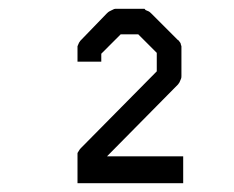

<svg xmlns="http://www.w3.org/2000/svg" viewBox="-20 -679 532 436"><path d="M396 -324V-263H156V-298V-324V-331Q156 -332 158 -334.8Q160 -337.5 160 -338Q161 -340 164 -343L336 -517V-559L294 -601H254L210 -557V-539H156V-568V-571V-574Q156.5 -575 157.5 -577.5Q158.5 -580 159 -581Q159 -582 161 -584Q161 -585 163 -587L222 -648Q226 -652 228 -653L234 -656Q235 -656.5 236.5 -657.2Q238 -658 239.2 -658.5Q240.5 -659 242 -659H305H308Q308.5 -659 309.5 -657.5Q310.5 -656 311 -656Q312 -655.5 314.5 -654.5Q317 -653.5 318 -653Q320 -652 324 -648L383 -589Q385 -587 386 -587Q386 -586 388 -584Q388.5 -583.5 389 -582.5Q389.5 -581.5 390 -581Q390 -580 390.5 -578.8Q391 -577.5 391 -577Q391 -576.5 391.5 -575.5Q392 -574.5 392 -574V-570V-506Q392 -502 391 -500Q390.5 -499 389.5 -496.5Q388.5 -494 388 -493Q388 -492 386 -490Q386 -489 384 -487L223 -324Z"/></svg>

Font: IBM 3270 Semi-Condensed
Style: Condensed
Weight: 400
Monospace: yes
Version: Version 2.3.1